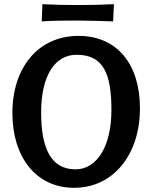

<svg xmlns="http://www.w3.org/2000/svg" viewBox="-20 -883 726 915"><path d="M345 -622C475 -622 511 -528 511 -359C511 -184 441 -76 340 -76C225 -76 176 -172 176 -347C176 -523 242 -622 345 -622ZM39 -344C39 -137 150 12 333 12C522 12 647 -148 647 -367C647 -576 539 -712 354 -712C162 -712 39 -561 39 -344ZM523 -863C459 -860 415 -859 352 -859C288 -859 245 -860 182 -863L179 -781C242 -785 286 -785 349 -785C412 -785 455 -783 519 -781Z"/></svg>

Font: CantoraOne
Style: Regular
Weight: 400
Designer: Pablo Impallari, Rodrigo Fuenzalida
Foundry: Pablo Impallari
Version: Version 1.001